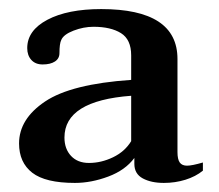

<svg xmlns="http://www.w3.org/2000/svg" viewBox="-20 -728 482 423"><path d="M22 -412Q22 -466 79.5 -504.5Q137 -543 269 -552V-606Q269 -641 246.5 -655Q224 -669 186 -669Q164 -669 142 -660.5Q120 -652 115 -640Q111 -632 111 -611Q111 -599 101 -592.5Q91 -586 74 -586Q58 -586 49 -596Q40 -606 40 -622Q40 -661 84.5 -684.5Q129 -708 203 -708Q371 -708 371 -598V-393Q371 -377 376 -370Q381 -363 392 -363Q403 -363 427 -370V-352Q411 -339 388.5 -332Q366 -325 341 -325Q313 -325 294.5 -335Q276 -345 276 -367V-380Q256 -353 218.5 -339Q181 -325 145 -325Q80 -325 51 -347.5Q22 -370 22 -412ZM269 -417V-517Q122 -506 122 -425Q122 -400 136.5 -384.5Q151 -369 176 -369Q203 -369 229 -381.5Q255 -394 269 -417Z"/></svg>

Font: Taviraj Medium
Style: Regular
Weight: 500
Designer: Katatrad Team
Foundry: CadsonDemak
Version: Version 1.030